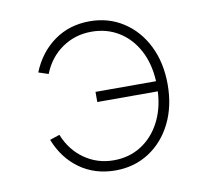

<svg xmlns="http://www.w3.org/2000/svg" viewBox="-62 -556 673 634"><g transform="rotate(-10 274.0 -239.0)"><path d="M277 11Q208 11 157 -25.5Q106 -62 81 -126L114 -137Q135 -84 178.5 -53.5Q222 -23 277 -23Q328 -23 368 -48Q408 -73 432 -118Q456 -163 459 -222H256V-256H459Q456 -316 432 -360.5Q408 -405 368 -429.5Q328 -454 277 -454Q222 -454 178.5 -424Q135 -394 114 -341L81 -352Q107 -416 158 -452.5Q209 -489 277 -489Q340 -489 389.5 -457Q439 -425 467 -368.5Q495 -312 495 -239Q495 -166 467 -109.5Q439 -53 389.5 -21Q340 11 277 11Z"/></g></svg>

Font: Zen Kaku Gothic New Light
Style: Regular
Weight: 300
Designer: Yoshimichi Ohira
Foundry: Positype
Version: Version 1.002